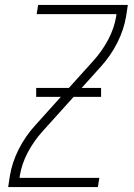

<svg xmlns="http://www.w3.org/2000/svg" viewBox="-20 -755 540 775"><path d="M13 0 20 -46Q29 -100 55.5 -152.5Q82 -205 122 -249L358 -511Q393 -550 417 -595.5Q441 -641 449 -689L450 -698H128L134 -735H496L489 -689Q480 -635 453.5 -582.5Q427 -530 387 -486L151 -224Q116 -185 92 -139.5Q68 -94 60 -46L59 -37H381L375 0ZM126 -364V-400H388V-364Z"/></svg>

Font: Iosevka Term Curly Extralight
Style: Italic
Weight: 200
Italic angle: -9°
Designer: Belleve Invis
Foundry: Belleve Invis
Version: Version 32.3.0